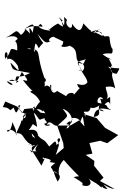

<svg xmlns="http://www.w3.org/2000/svg" viewBox="235 -1038 888 1399"><g transform="rotate(90 679.5 -339.0)"><path d="M305 -351C340 -303 313 -467 304 -367C327 -480 389 -436 425 -461C451 -530 490 -506 499 -494C490 -448 489 -464 496 -491C416 -446 437 -445 407 -538C413 -489 465 -532 437 -467C502 -476 533 -522 579 -532C617 -509 589 -458 593 -456C584 -454 625 -464 621 -477C651 -455 604 -484 617 -507C602 -486 595 -501 680 -425C652 -459 643 -377 694 -374C688 -393 698 -406 643 -310C658 -296 674 -269 598 -258C604 -283 620 -251 645 -280C546 -220 658 -201 656 -204C632 -231 542 -218 565 -214C592 -220 564 -242 546 -217C385 -160 360 -191 340 -147C392 -147 350 -178 334 -92C327 -136 349 -101 357 -138C330 -156 256 -139 332 -177C264 -222 330 -219 227 -168C294 -222 299 -230 280 -263C283 -242 256 -249 248 -283L283 -356ZM131 -351C140 -326 207 -391 152 -317C152 -319 158 -297 192 -258C212 -272 162 -215 204 -261C200 -206 176 -149 155 -191C205 -239 137 -150 198 -66C136 -144 151 -151 227 -129C222 -142 140 -92 225 -114C169 -54 196 -102 235 -47C184 -3 214 -21 256 66C226 -8 263 -27 265 -22C298 17 255 -25 348 -20C322 45 344 16 396 54C353 38 338 85 421 66C399 72 384 47 414 53C386 16 477 -37 466 -25C532 -48 449 11 436 30C495 8 486 33 512 -113C570 -9 504 -21 566 -6C577 39 564 -19 573 57C593 -14 618 18 578 53C567 20 550 44 574 -31C593 8 592 -13 505 -54C597 -126 561 -79 565 -62C679 -150 625 -138 648 -117C652 -103 663 -162 722 -186C757 -151 789 -148 779 -140C762 -215 822 -208 773 -209C739 -181 730 -164 806 -226C803 -209 800 -147 782 -130C884 -208 848 -159 838 -238C839 -184 880 -270 880 -218C917 -219 881 -299 889 -235C843 -262 906 -282 896 -314C818 -395 839 -401 773 -351C797 -429 902 -442 885 -378C848 -408 866 -416 908 -396C925 -372 925 -367 850 -422C835 -398 831 -484 875 -477C795 -506 786 -516 833 -518C757 -482 825 -534 774 -552C749 -554 788 -560 749 -619C786 -601 820 -646 833 -578C759 -586 775 -643 792 -650C779 -580 758 -621 783 -706C751 -645 750 -711 729 -607C703 -596 668 -626 704 -646C700 -609 684 -630 751 -636C756 -655 693 -685 744 -698C673 -693 681 -711 704 -669C683 -694 638 -663 614 -665C603 -721 627 -738 629 -734C596 -733 501 -688 479 -720C566 -670 530 -754 466 -682C495 -763 451 -782 518 -745C514 -668 431 -715 468 -712C450 -715 365 -655 418 -706C391 -665 380 -641 374 -645C359 -707 392 -716 336 -715C335 -723 356 -703 259 -693C227 -695 262 -643 233 -649C265 -641 179 -578 241 -557C183 -592 198 -653 200 -604C266 -671 181 -628 224 -584C173 -631 228 -542 208 -558C200 -560 218 -561 151 -502C167 -495 250 -486 152 -418C218 -430 164 -358 126 -383C85 -344 106 -372 165 -361L104 -322ZM1017 -319C979 -293 972 -370 1038 -307C992 -299 1015 -292 1048 -253C980 -207 1016 -214 965 -168C968 -193 1012 -126 950 -126C930 -108 1031 -185 1003 -175C925 -175 922 -148 928 -104C878 -148 875 -115 905 -165C807 -155 764 -109 757 -151C812 -117 808 -143 851 -250L767 -150L775 -72L804 -56L757 -20L720 67L761 85C763 17 805 49 764 7C809 -14 819 -7 748 -43C741 0 815 -65 804 -71C855 -111 850 -21 804 -87C894 -26 859 -87 859 -50C886 -49 949 -8 963 -11C979 -27 905 4 932 56C946 53 948 28 868 14C890 13 949 -34 954 3C934 -87 1018 -45 1031 -143C990 -94 1015 -137 944 -78C1038 -77 1014 -111 1048 -140C1019 -83 1045 -91 1038 -153C1056 -98 1080 -133 1187 -196C1131 -227 1093 -237 1074 -171C1092 -168 1082 -112 1064 -99C1111 -160 1104 -92 1030 -173C1086 -133 1078 -164 1086 -165C1072 -182 1093 -205 1145 -221C1114 -168 1139 -255 1145 -261C1163 -277 1157 -223 1168 -297C1209 -246 1192 -270 1225 -280C1237 -276 1242 -367 1303 -314C1186 -256 1243 -312 1252 -324C1209 -317 1176 -330 1146 -359C1269 -466 1261 -479 1295 -486C1241 -499 1278 -429 1269 -428C1318 -506 1311 -498 1330 -494C1352 -551 1307 -584 1261 -517C1319 -581 1286 -563 1347 -634C1322 -649 1349 -618 1359 -679C1284 -612 1355 -671 1357 -729L1299 -623L1275 -649L1188 -580L1153 -582L1102 -509L1108 -506L1061 -419L1113 -497L1100 -568L1023 -546L1006 -625L1024 -676L965 -756L912 -660L841 -599L805 -482L841 -500L902 -510L858 -471L895 -407V-311L1022 -355L1059 -359L1109 -301L1039 -324Z"/></g></svg>

Font: Hussar Lance
Style: Italic
Weight: 700
Foundry: Cannot Into Space Fonts, PlusOne Fonts
Version: Version 2.27